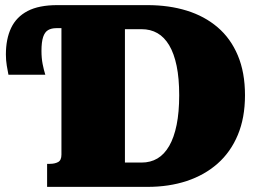

<svg xmlns="http://www.w3.org/2000/svg" viewBox="-20 -730 1012 750"><path d="M204 -710H556Q640 -710 709.5 -688.5Q779 -667 830 -623.5Q881 -580 909 -513.5Q937 -447 937 -358Q937 -270 909 -203Q881 -136 830 -91Q779 -46 709.5 -23Q640 0 556 0H164V-90H175Q194 -90 207 -97Q220 -104 220 -126V-620H200Q181 -620 168 -612.5Q155 -605 148.5 -585.5Q142 -566 142 -531Q142 -503 146.5 -480Q151 -457 157 -438H13Q10 -452 6.5 -473.5Q3 -495 3 -517Q3 -578 23.5 -621Q44 -664 88 -687Q132 -710 204 -710ZM533 -616H468V-95H533Q568 -95 595 -111Q622 -127 641 -160Q660 -193 670 -242.5Q680 -292 680 -358Q680 -424 670 -472.5Q660 -521 641 -553Q622 -585 595 -600.5Q568 -616 533 -616Z"/></svg>

Font: Roboto Serif Black
Style: Regular
Weight: 900
Designer: Greg Gazdowicz
Foundry: Commercial Type
Version: Version 1.008